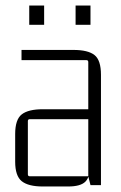

<svg xmlns="http://www.w3.org/2000/svg" viewBox="-20 -671 439 696"><path d="M227 5H135Q83 5 59 -14Q35 -33 35 -85V-185Q35 -238 59 -256.5Q83 -275 135 -275H307V-239H88Q81 -239 81 -232V-39Q81 -32 88 -32H300V-446Q300 -453 293 -453H58V-490H246Q299 -490 322.5 -471.5Q346 -453 346 -400V0H308L300 -32L307 -75Q307 -30 289.5 -12.5Q272 5 227 5ZM140 -581H86V-651H140ZM308 -581H254V-651H308Z"/></svg>

Font: Gemunu Libre ExtraLight ExtraLight
Style: Regular
Weight: 250
Version: Version 1.100